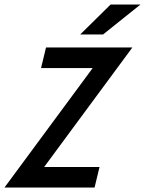

<svg xmlns="http://www.w3.org/2000/svg" viewBox="-45 -837 647 857"><path d="M-25 0 368.8 -533.3H138.2L160.4 -625H545.8L152.1 -91.7H399.3L377.1 0ZM313.2 -683.3 448.6 -816.7H581.9L415.3 -683.3Z"/></svg>

Font: Afacad Medium
Style: Italic
Weight: 500
Italic angle: -14°
Designer: Kristian Moeller
Foundry: Dicotype
Version: Version 1.000; ttfautohint (v1.8.4.7-5d5b)